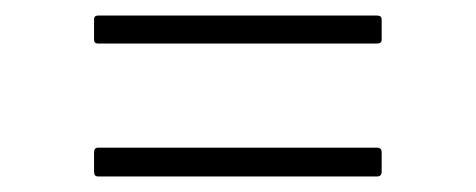

<svg xmlns="http://www.w3.org/2000/svg" viewBox="-20 -425 612 247"><path d="M106 -369Q101 -369 101 -374V-400Q101 -405 106 -405H465Q471 -405 471 -400V-374Q471 -369 465 -369ZM106 -198Q101 -198 101 -204V-229Q101 -235 106 -235H465Q471 -235 471 -229V-204Q471 -198 465 -198Z"/></svg>

Font: Sofia Sans Semi Condensed ExtraLight
Style: Regular
Weight: 250
Version: Version 4.100